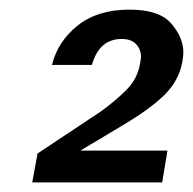

<svg xmlns="http://www.w3.org/2000/svg" viewBox="-20 -731 401 399"><path d="M47 -352 58 -412 189 -499Q221 -522 243.5 -545Q266 -568 271 -599Q273 -607 273 -613Q273 -628 263 -639Q253 -650 233 -650Q186 -650 171 -596H88Q100 -645 141.5 -678Q183 -711 249 -711Q311 -711 336 -682Q361 -653 361 -622Q361 -613 359 -603Q352 -563 321 -533Q290 -503 234 -470L147 -418H328L317 -352Z"/></svg>

Font: Ultramarine Medium
Style: Italic
Weight: 500
Italic angle: -10°
Designer: Colophon Foundry, Jonny Pinhorn
Foundry: Colophon Foundry
Version: Version 1.200; ttfautohint (v1.8.3)